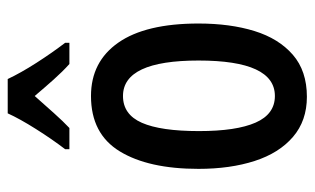

<svg xmlns="http://www.w3.org/2000/svg" viewBox="-179 -627 816 498"><g transform="rotate(-90 229.0 -378.0)"><path d="M417 -271Q417 -189 397.5 -126Q378 -63 336 -26.5Q294 10 227 10Q165 10 123 -26Q81 -62 60.5 -125.5Q40 -189 40 -271Q40 -401 85.5 -475.5Q131 -550 229 -550Q318 -550 367.5 -479Q417 -408 417 -271ZM138 -270Q138 -173 160 -123Q182 -73 229 -73Q321 -73 321 -271Q321 -467 229 -467Q181 -467 159.5 -418Q138 -369 138 -270ZM273 -766Q289 -732 315 -691.5Q341 -651 367 -617V-606H312Q292 -624 271.5 -647Q251 -670 229 -696Q206 -670 184.5 -646Q163 -622 146 -606H91V-617Q117 -651 143.5 -693Q170 -735 184 -766Z"/></g></svg>

Font: Noto Sans Georgian ExtraCondensed Medium
Style: Regular
Weight: 500
Width: 2
Designer: Monotype Design Team, Akaki Razmadze
Foundry: Google LLC
Version: Version 2.005; ttfautohint (v1.8.4.7-5d5b)